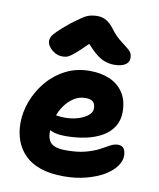

<svg xmlns="http://www.w3.org/2000/svg" viewBox="-88 -858 776 937"><g transform="rotate(10 300.0 -389.5)"><path d="M291 10Q226 10 178 -6Q130 -22 99.5 -52Q69 -82 54 -122Q39 -162 39 -210Q39 -264 59.5 -318.5Q80 -373 118 -418.5Q156 -464 209.5 -491.5Q263 -519 329 -519Q386 -519 429 -500Q472 -481 496.5 -443Q521 -405 521 -349Q521 -307 501 -275.5Q481 -244 445.5 -224Q410 -204 364 -194.5Q318 -185 265 -185Q211 -185 182 -204.5Q153 -224 153 -250Q153 -264 159.5 -271.5Q166 -279 182 -279Q193 -279 208 -276Q223 -273 249 -273Q282 -273 312 -282Q342 -291 361 -306.5Q380 -322 380 -341Q380 -363 369 -374Q358 -385 331 -385Q300 -385 274 -368.5Q248 -352 228.5 -324.5Q209 -297 198.5 -262Q188 -227 188 -190Q188 -167 196.5 -150Q205 -133 225.5 -125Q246 -117 280 -117Q338 -117 377 -127.5Q416 -138 442.5 -152Q469 -166 488.5 -177Q508 -188 527 -188Q546 -188 555.5 -175.5Q565 -163 565 -139Q565 -113 545 -86Q525 -59 489 -38Q453 -17 402.5 -3.5Q352 10 291 10ZM183 -565Q164 -565 146.5 -575Q129 -585 118 -599.5Q107 -614 107 -629Q107 -640 112 -650Q117 -660 135.5 -678.5Q154 -697 194 -730Q224 -752 242.5 -765Q261 -778 278.5 -783.5Q296 -789 320 -789Q345 -789 364.5 -777Q384 -765 403 -740Q425 -711 445 -694.5Q465 -678 480 -667Q495 -656 504 -645Q513 -634 513 -615Q513 -593 493.5 -581Q474 -569 439 -569Q415 -569 390.5 -578Q366 -587 338.5 -612Q311 -637 274 -682L336 -681Q295 -640 269.5 -616Q244 -592 229 -581Q214 -570 204 -567.5Q194 -565 183 -565Z"/></g></svg>

Font: Shantell Sans
Style: Bold
Weight: 700
Designer: Stephen Nixon, Anya Danilova, Shantell Martin
Foundry: Arrow Type
Version: Version 1.011;[c5ecc13dd]